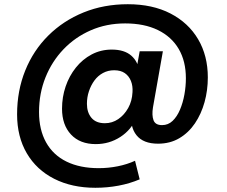

<svg xmlns="http://www.w3.org/2000/svg" viewBox="-20 -676 1074 910"><path d="M432 214Q321 214 237 171.5Q153 129 107 50.5Q61 -28 61 -134Q61 -246 99.5 -341.5Q138 -437 209 -507.5Q280 -578 376 -617Q472 -656 586 -656Q703 -656 788 -612Q873 -568 919 -490Q965 -412 965 -309Q965 -248 949.5 -192Q934 -136 904 -91.5Q874 -47 830 -21Q786 5 729 5Q659 5 627 -35Q595 -75 604 -141L608 -173L627 -119Q603 -61 550.5 -27Q498 7 434 7Q359 7 316.5 -38.5Q274 -84 274 -161Q274 -216 291 -266Q308 -316 339.5 -355.5Q371 -395 414.5 -418Q458 -441 510 -441Q569 -441 602 -412.5Q635 -384 642 -331L621 -316L642 -433H752L705 -167Q699 -130 707.5 -106.5Q716 -83 748 -83Q777 -83 798 -103Q819 -123 833 -156Q847 -189 854 -228Q861 -267 861 -305Q861 -386 827 -444Q793 -502 728.5 -533.5Q664 -565 573 -565Q485 -565 410.5 -532.5Q336 -500 281 -442.5Q226 -385 195.5 -309Q165 -233 165 -145Q165 -61 198.5 -1Q232 59 295.5 90Q359 121 448 121Q494 121 538.5 112Q583 103 620 86L642 174Q595 194 541.5 204Q488 214 432 214ZM477 -92Q512 -92 540.5 -111.5Q569 -131 587.5 -164Q606 -197 608 -239Q610 -269 600.5 -292.5Q591 -316 571.5 -329.5Q552 -343 521 -343Q492 -343 468 -330Q444 -317 427.5 -294.5Q411 -272 401.5 -243.5Q392 -215 392 -184Q392 -143 413.5 -117.5Q435 -92 477 -92Z"/></svg>

Font: DM Sans 28pt
Style: Bold Italic
Weight: 700
Italic angle: -10°
Version: Version 4.004;gftools[0.9.30]